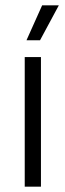

<svg xmlns="http://www.w3.org/2000/svg" viewBox="-20 -702 246 722"><path d="M134 0H73V-487.5H134ZM80 -551.5 138.5 -682H201V-681.5L130.5 -550.5H80Z"/></svg>

Font: Anek Malayalam Medium Light
Style: Regular
Weight: 300
Version: Version 1.003